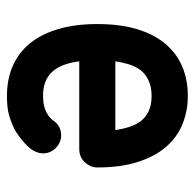

<svg xmlns="http://www.w3.org/2000/svg" viewBox="-24 -522 547 538"><g transform="rotate(90 249.0 -253.5)"><path d="M319.3 -131.3Q326.2 -141.1 336.7 -146.5Q347.2 -151.9 360.4 -151.9Q369.6 -151.9 378.7 -147.9Q387.7 -144 394.8 -137.2Q401.9 -130.4 406 -121.3Q410.2 -112.3 410.2 -101.6Q410.2 -91.3 406.2 -81.8Q402.3 -72.3 396 -64.5Q389.6 -56.6 382.3 -50.3Q375 -43.9 369.6 -39.6Q352.1 -25.4 335.7 -17.8Q319.3 -10.3 304.2 -6.1Q289.1 -2 275.1 -1Q261.2 0 249 0Q201.7 0 164.1 -16.8Q126.5 -33.7 100.8 -65.9Q75.2 -98.1 61.5 -145.3Q47.9 -192.4 47.9 -253.4Q47.9 -316.4 62 -363.8Q76.2 -411.1 102.5 -442.9Q128.9 -474.6 166 -490.7Q203.1 -506.8 249 -506.8Q291 -506.8 327.6 -492.2Q364.3 -477.5 391.4 -446.5Q418.5 -415.5 434.1 -367.4Q449.7 -319.3 449.7 -253.4Q449.7 -242.7 445.6 -233.6Q441.4 -224.6 434.6 -217.5Q427.7 -210.4 418.5 -206.5Q409.2 -202.6 398.9 -202.6H152.3Q155.3 -178.7 162.4 -159.7Q169.4 -140.6 180.9 -127.7Q192.4 -114.7 209.2 -107.9Q226.1 -101.1 249 -101.1Q265.1 -101.1 276.9 -104Q288.6 -106.9 296.6 -111.3Q304.7 -115.7 310.3 -120.8Q315.9 -126 319.3 -131.3ZM177.2 -374.5Q166 -358.9 160.6 -341.3Q155.3 -323.7 152.3 -303.7H345.2Q341.8 -325.2 335.7 -344Q329.6 -362.8 318.6 -376.5Q307.6 -390.1 290.5 -397.7Q273.4 -405.3 249 -405.3Q224.6 -405.3 206.8 -397.2Q189 -389.2 177.2 -374.5Z"/></g></svg>

Font: TGL 0-17
Style: Regular
Weight: 400
Designer: Peter Wiegel
Foundry: Peter Wiegel
Version: Version 1.003 2010